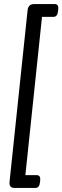

<svg xmlns="http://www.w3.org/2000/svg" viewBox="-20 -788 307 946"><path d="M51 138Q24 138 27 108L116 -738Q119 -768 149 -768H250Q270 -768 267 -741L266 -733Q263 -705 244 -705H187L105 75H161Q181 75 178 102L177 110Q174 138 155 138Z"/></svg>

Font: Asap Condensed Condensed Regular
Style: Italic
Weight: 400
Width: 3
Italic angle: -6°
Designer: Pablo Cosgaya
Foundry: Omnibus-Type
Version: Version 3.001; ttfautohint (v1.8.4.7-5d5b)